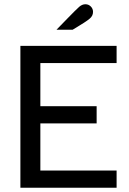

<svg xmlns="http://www.w3.org/2000/svg" viewBox="-20 -884 607 904"><path d="M76 0V-668H529V-587H170V-384H435V-303H170V-81H529V0ZM246 -744Q249 -747 263.5 -762Q278 -777 296.5 -796Q315 -815 331 -831Q347 -847 353 -852Q367 -864 382 -864Q397 -864 407.5 -853.5Q418 -843 418 -828Q418 -809 402 -796Q394 -789 375.5 -777Q357 -765 341 -755.5Q325 -746 322 -744Z"/></svg>

Font: Atkinson Hyperlegible
Style: Regular
Weight: 400
Designer: Elliott Scott, Megan Eiswerth, Linus Boman, Theodore Petrosky
Foundry: Braille Institute
Version: Version 1.006; ttfautohint (v1.8.3)